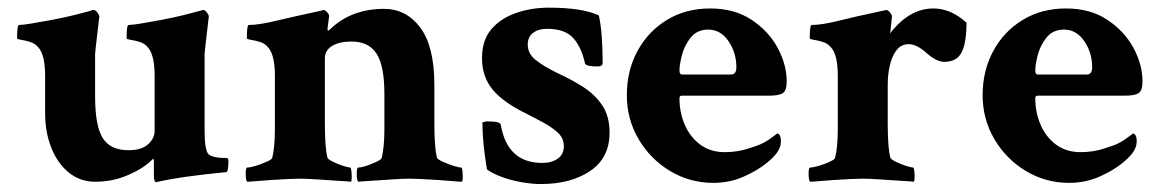

<svg xmlns="http://www.w3.org/2000/svg" viewBox="-20 -458 2953 488"><path d="M377 4.9Q371.1 4.9 371.1 -12.7V-48.8Q371.1 -56.6 367.2 -52.7Q346.7 -31.2 307.1 -13.7Q267.6 3.9 221.7 3.9Q183.6 3.9 154.8 -19.5Q126 -43 110.4 -82.5Q94.7 -122.1 94.7 -169.9V-264.6Q94.7 -319.3 77.1 -337.9Q69.3 -347.7 56.2 -351.6Q43 -355.5 33.2 -356.9Q23.4 -358.4 23.4 -360.4Q23.4 -394.5 28.3 -394.5Q37.1 -394.5 61 -398.4Q85 -402.3 113.3 -407.7Q141.6 -413.1 167.5 -419.4Q193.4 -425.8 207 -429.7Q210 -430.7 212.4 -431.6Q214.8 -432.6 217.8 -432.6Q222.7 -432.6 227.5 -426.3Q232.4 -419.9 232.4 -416Q227.5 -373 224.6 -348.6Q221.7 -324.2 221.7 -318.4V-213.9Q221.7 -137.7 241.2 -106.9Q260.7 -76.2 306.6 -76.2Q339.8 -76.2 356.4 -91.3Q373 -106.4 373 -125V-264.6Q373 -319.3 355.5 -337.9Q347.7 -347.7 334.5 -351.6Q321.3 -355.5 311.5 -356.9Q301.8 -358.4 301.8 -360.4Q301.8 -394.5 306.6 -394.5Q315.4 -394.5 339.4 -398.4Q363.3 -402.3 391.6 -407.7Q419.9 -413.1 445.8 -419.4Q471.7 -425.8 485.4 -429.7L496.1 -432.6Q501 -432.6 505.9 -426.3Q510.7 -419.9 510.7 -416Q505.9 -373 502.9 -348.6Q500 -324.2 500 -319.3V-127.9Q500 -76.2 509.8 -66.4Q514.6 -61.5 525.4 -59.1Q536.1 -56.6 546.9 -56.6H556.6Q560.5 -55.7 560.5 -48.8Q560.5 -20.5 554.7 -20.5Q494.1 -14.6 453.6 -8.8Q413.1 -2.9 390.6 2Z M608.4 3.9Q604.5 0 604.5 -16.6Q604.5 -32.2 608.4 -32.2Q616.2 -32.2 630.4 -36.6Q644.5 -41 657.7 -46.9Q670.9 -52.7 671.9 -56.6Q678.7 -84 678.7 -130.9V-264.6Q678.7 -319.3 661.1 -337.9Q653.3 -347.7 640.1 -351.6Q627 -355.5 617.2 -356.9Q607.4 -358.4 607.4 -360.4Q607.4 -394.5 612.3 -394.5Q637.7 -394.5 684.6 -405.8Q731.4 -417 791 -429.7L795.9 -430.7Q796.9 -431.6 799.8 -431.6L801.8 -432.6Q806.6 -432.6 812 -426.3Q817.4 -419.9 816.4 -416L812.5 -385.7Q812.5 -380.9 813.5 -379.9Q815.4 -379.9 820.3 -384.8Q874 -435.5 956.1 -435.5Q1012.7 -435.5 1048.3 -387.7Q1084 -339.8 1084 -242.2V-145.5Q1084 -81.1 1090.8 -56.6Q1092.8 -52.7 1105.5 -46.9Q1118.2 -41 1132.3 -36.6Q1146.5 -32.2 1152.3 -32.2Q1154.3 -32.2 1155.3 -24.4Q1156.2 -16.6 1156.2 -7.8Q1156.2 1 1154.3 3.9Q1148.4 3.9 1131.8 2.4Q1115.2 1 1093.3 -0.5Q1071.3 -2 1051.8 -2.9Q1032.2 -3.9 1020.5 -3.9Q1004.9 -3.9 977.1 -2Q949.2 0 923.8 1.5Q898.4 2.9 890.6 3.9Q886.7 0 886.7 -16.6Q886.7 -32.2 890.6 -32.2Q898.4 -32.2 911.6 -36.6Q924.8 -41 937 -46.9Q949.2 -52.7 950.2 -56.6Q957 -84 957 -130.9V-218.8Q957 -291 937 -321.8Q917 -352.5 873 -352.5Q842.8 -352.5 824.2 -341.3Q805.7 -330.1 805.7 -309.6V-145.5Q805.7 -81.1 812.5 -56.6Q814.5 -52.7 826.2 -46.9Q837.9 -41 851.6 -36.6Q865.2 -32.2 870.1 -32.2Q872.1 -32.2 873 -24.4Q874 -16.6 874 -7.8Q874 1 872.1 3.9Q864.3 2.9 838.9 1.5Q813.5 0 785.6 -2Q757.8 -3.9 742.2 -3.9Q730.5 -3.9 710.4 -2.9Q690.4 -2 668.9 -0.5Q647.5 1 630.9 2.4Q614.3 3.9 608.4 3.9Z M1354.5 9.8Q1332 9.8 1304.7 4.9Q1277.3 0 1253.9 -8.8Q1230.5 -17.6 1217.8 -27.3Q1206.1 -94.7 1206.1 -146.5Q1210.9 -149.4 1220.7 -149.4Q1252 -149.4 1252.9 -140.6Q1269.5 -43.9 1358.4 -43.9Q1381.8 -43.9 1397.5 -54.7Q1413.1 -65.4 1413.1 -86.9Q1413.1 -107.4 1396.5 -122.1Q1379.9 -136.7 1357.4 -148.4Q1335 -160.2 1316.4 -169.9Q1259.8 -197.3 1232.4 -230Q1205.1 -262.7 1205.1 -310.5Q1205.1 -355.5 1228.5 -383.3Q1252 -411.1 1291 -424.8Q1330.1 -438.5 1375 -438.5Q1460 -438.5 1502 -418.9Q1511.7 -376 1511.7 -297.9Q1511.7 -289.1 1499 -289.1Q1468.8 -289.1 1466.8 -296.9Q1458 -337.9 1437 -361.3Q1416 -384.8 1370.1 -384.8Q1348.6 -384.8 1335 -374.5Q1321.3 -364.3 1321.3 -344.7Q1321.3 -322.3 1340.8 -306.2Q1360.4 -290 1398.4 -271.5Q1430.7 -256.8 1460.9 -237.8Q1491.2 -218.8 1510.3 -190.9Q1529.3 -163.1 1529.3 -121.1Q1529.3 -56.6 1480 -23.4Q1430.7 9.8 1354.5 9.8Z M1793 6.8Q1733.4 6.8 1683.1 -23.4Q1632.8 -53.7 1603 -104.5Q1573.2 -155.3 1573.2 -215.8Q1573.2 -278.3 1600.1 -328.1Q1627 -377.9 1674.8 -407.2Q1722.7 -436.5 1785.2 -436.5Q1846.7 -436.5 1890.1 -407.7Q1933.6 -378.9 1956.5 -336.4Q1979.5 -293.9 1979.5 -251Q1979.5 -228.5 1970.2 -221.7Q1960.9 -214.8 1933.6 -214.8H1712.9Q1707 -214.8 1707 -208Q1707 -172.9 1720.2 -141.6Q1733.4 -110.4 1759.3 -90.8Q1785.2 -71.3 1822.3 -71.3Q1855.5 -71.3 1883.8 -81.1Q1903.3 -86.9 1914.1 -91.8Q1924.8 -96.7 1934.1 -103Q1943.4 -109.4 1956.1 -119.1Q1964.8 -115.2 1964.8 -100.6Q1964.8 -87.9 1960.9 -81.1Q1955.1 -65.4 1930.2 -44.9Q1905.3 -24.4 1869.6 -8.8Q1834 6.8 1793 6.8ZM1713.9 -268.6H1837.9Q1851.6 -268.6 1851.6 -287.1Q1851.6 -324.2 1831.5 -353.5Q1811.5 -382.8 1780.3 -382.8Q1752 -382.8 1735.8 -362.8Q1719.7 -342.8 1713.4 -318.4Q1707 -293.9 1707 -278.3Q1707 -268.6 1713.9 -268.6Z M2039.1 3.9Q2035.2 0 2035.2 -16.6Q2035.2 -32.2 2039.1 -32.2Q2046.9 -32.2 2061.5 -36.6Q2076.2 -41 2088.9 -46.9Q2101.6 -52.7 2102.5 -56.6Q2109.4 -84 2109.4 -130.9V-264.6Q2109.4 -319.3 2091.8 -337.9Q2084 -347.7 2070.8 -351.6Q2057.6 -355.5 2047.9 -356.9Q2038.1 -358.4 2038.1 -360.4Q2038.1 -394.5 2043 -394.5Q2068.4 -394.5 2113.8 -405.8Q2159.2 -417 2210 -427.7L2232.4 -432.6Q2237.3 -432.6 2242.2 -426.3Q2247.1 -419.9 2247.1 -416Q2246.1 -410.2 2244.6 -392.6Q2243.2 -375 2242.2 -373Q2291 -436.5 2352.5 -436.5Q2396.5 -436.5 2436.5 -400.4Q2436.5 -349.6 2424.3 -325.2Q2412.1 -300.8 2379.9 -300.8Q2360.4 -300.8 2335 -323.2Q2309.6 -345.7 2290 -345.7Q2270.5 -345.7 2258.8 -330.6Q2247.1 -315.4 2241.7 -292Q2236.3 -268.6 2236.3 -243.2V-144.5Q2236.3 -81.1 2243.2 -56.6Q2245.1 -52.7 2256.8 -46.9Q2268.6 -41 2282.2 -36.6Q2295.9 -32.2 2300.8 -32.2Q2302.7 -32.2 2303.7 -24.4Q2304.7 -16.6 2304.7 -7.8Q2304.7 1 2302.7 3.9Q2294.9 2.9 2269.5 1.5Q2244.1 0 2216.3 -2Q2188.5 -3.9 2172.9 -3.9Q2161.1 -3.9 2141.1 -2.9Q2121.1 -2 2099.6 -0.5Q2078.1 1 2061.5 2.4Q2044.9 3.9 2039.1 3.9Z M2697.3 6.8Q2637.7 6.8 2587.4 -23.4Q2537.1 -53.7 2507.3 -104.5Q2477.5 -155.3 2477.5 -215.8Q2477.5 -278.3 2504.4 -328.1Q2531.2 -377.9 2579.1 -407.2Q2627 -436.5 2689.5 -436.5Q2751 -436.5 2794.4 -407.7Q2837.9 -378.9 2860.8 -336.4Q2883.8 -293.9 2883.8 -251Q2883.8 -228.5 2874.5 -221.7Q2865.2 -214.8 2837.9 -214.8H2617.2Q2611.3 -214.8 2611.3 -208Q2611.3 -172.9 2624.5 -141.6Q2637.7 -110.4 2663.6 -90.8Q2689.5 -71.3 2726.6 -71.3Q2759.8 -71.3 2788.1 -81.1Q2807.6 -86.9 2818.4 -91.8Q2829.1 -96.7 2838.4 -103Q2847.7 -109.4 2860.4 -119.1Q2869.1 -115.2 2869.1 -100.6Q2869.1 -87.9 2865.2 -81.1Q2859.4 -65.4 2834.5 -44.9Q2809.6 -24.4 2773.9 -8.8Q2738.3 6.8 2697.3 6.8ZM2618.2 -268.6H2742.2Q2755.9 -268.6 2755.9 -287.1Q2755.9 -324.2 2735.8 -353.5Q2715.8 -382.8 2684.6 -382.8Q2656.2 -382.8 2640.1 -362.8Q2624 -342.8 2617.7 -318.4Q2611.3 -293.9 2611.3 -278.3Q2611.3 -268.6 2618.2 -268.6Z"/></svg>

Font: Crimson Text
Style: Bold
Weight: 700
Designer: Sebastian Kosch
Foundry: Sebastian Kosch
Version: Version 1.100